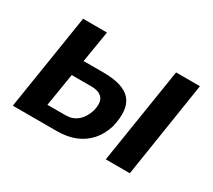

<svg xmlns="http://www.w3.org/2000/svg" viewBox="-101 -686 967 871"><g transform="rotate(30 382.0 -250.5)"><path d="M36 0 115 -501H240L213 -336H318Q422 -336 461 -290.5Q500 -245 476 -145Q461 -98 432.5 -66Q404 -34 362.5 -17Q321 0 266 0ZM170 -82H266Q301 -82 326.5 -103Q352 -124 365 -164Q377 -211 359.5 -232.5Q342 -254 301 -254H198ZM523 0 602 -501H727L649 0Z"/></g></svg>

Font: Nunito Sans 7pt Condensed
Style: Bold Italic
Weight: 700
Width: 3
Italic angle: -9°
Designer: Vernon Adams
Foundry: Vernon Adams
Version: Version 3.101;gftools[0.9.27]